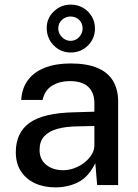

<svg xmlns="http://www.w3.org/2000/svg" viewBox="-20 -802 596 832"><path d="M220 10Q170 10 131.2 -8Q92.5 -26 70.5 -60Q48.5 -94 48.5 -142Q48.5 -228 109.2 -270.5Q170 -313 304 -315.5L389 -318V-355.5Q389 -400 362.5 -425.5Q336 -451 280.5 -450.5Q239.5 -450.5 207 -431.5Q174.5 -412.5 164.5 -369H72Q75 -420.5 101.8 -455.8Q128.5 -491 175.5 -509Q222.5 -527 285.5 -527Q356.5 -527 402 -507.8Q447.5 -488.5 469.8 -451.5Q492 -414.5 492 -361.5V0H401L393 -95Q364 -35.5 319.5 -12.8Q275 10 220 10ZM253.5 -64.5Q278 -64.5 302 -73.2Q326 -82 345.5 -97.2Q365 -112.5 376.8 -131.5Q388.5 -150.5 389 -170.5V-256L319 -254.5Q265.5 -254 228.2 -243.5Q191 -233 171.2 -211Q151.5 -189 151.5 -152.5Q151.5 -111 180.2 -87.8Q209 -64.5 253.5 -64.5ZM286.5 -574.5Q243 -574.5 212.8 -605.2Q182.5 -636 182.5 -681Q182.5 -723 213.2 -752.5Q244 -782 286.5 -782Q316 -782 339.8 -768.2Q363.5 -754.5 377.5 -731Q391.5 -707.5 391.5 -679Q391.5 -635 361.2 -604.8Q331 -574.5 286.5 -574.5ZM285.5 -625Q307.5 -625 322.8 -641.2Q338 -657.5 338 -678.5Q338 -701.5 322.8 -716Q307.5 -730.5 285.5 -730.5Q264.5 -730.5 248.5 -716Q232.5 -701.5 232.5 -678.5Q232.5 -657.5 248.5 -641.2Q264.5 -625 285.5 -625Z"/></svg>

Font: Public Sans Thin Medium
Style: Regular
Weight: 500
Version: Version 2.001